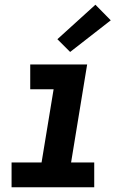

<svg xmlns="http://www.w3.org/2000/svg" viewBox="-20 -793 540 813"><path d="M29 0V-105H156L207 -415H108V-520H349L281 -105H379V0ZM277 -573 223 -627 384 -773 449 -707Z"/></svg>

Font: Iosevka SS04 Extrabold Oblique
Style: Regular
Weight: 800
Italic angle: -9°
Monospace: yes
Designer: Belleve Invis
Foundry: Belleve Invis
Version: Version 19.0.0; ttfautohint (v1.8.4)